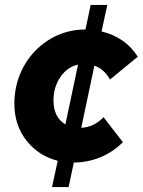

<svg xmlns="http://www.w3.org/2000/svg" viewBox="-20 -645 576 775"><path d="M190 110 213 4Q135 -16 86.5 -78Q38 -140 38 -226Q38 -289 60 -343.5Q82 -398 121.5 -439Q161 -480 213 -503Q265 -526 325 -526L346 -625H413L390 -518Q437 -507 474.5 -481Q512 -455 536 -416L424 -324Q401 -366 361 -380L308 -129Q360 -132 398 -172L476 -71Q436 -31 384.5 -10Q333 11 278 11L257 110ZM244 -143 295 -384Q252 -375 224 -334.5Q196 -294 196 -240Q196 -171 244 -143Z"/></svg>

Font: Red Hat Text
Style: Bold Italic
Weight: 700
Italic angle: -12°
Designer: Pentagram, MCKL
Foundry: Pentagram, MCKL
Version: Version 1.023; ttfautohint (v1.8.3)